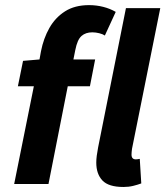

<svg xmlns="http://www.w3.org/2000/svg" viewBox="-20 -733 659 765"><path d="M36.5 0 114.9 -389.4H51.3L71.8 -490.5L137.4 -496.1L143.3 -528.8Q153.3 -579.9 176.7 -621.4Q200.2 -663 239.1 -687.8Q278 -712.6 334.8 -712.6Q363.8 -712.6 391.1 -705.7Q418.4 -698.8 441.1 -685.6L397.8 -591.5Q389.9 -597 375.6 -600.6Q361.3 -604.2 347.7 -604.2Q321.4 -604.2 304.8 -589.7Q288.2 -575.3 280 -533.7L272.5 -496.1H359.1L338.3 -389.4H250L173.2 0ZM472.1 12Q412.6 12 388.1 -13.9Q363.6 -39.8 363.6 -85Q363.6 -98.2 365.5 -112.6Q367.4 -127 370.9 -145.6L481.8 -700.6H618.6L506 -140.3Q505 -131.6 504.5 -127Q504 -122.5 504 -117Q504 -98 521.3 -98Q524.3 -98 527.6 -98.5Q530.9 -99 536.9 -100L542.9 -2.2Q528.5 3.2 510.6 7.6Q492.6 12 472.1 12Z"/></svg>

Font: Source Sans Variable
Style: Italic
Weight: 200
Italic angle: -11°
Designer: Paul D. Hunt
Foundry: Adobe Systems Incorporated
Version: Version 3.006;hotconv 1.0.111;makeotfexe 2.5.65597